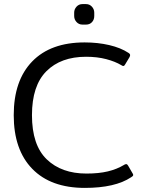

<svg xmlns="http://www.w3.org/2000/svg" viewBox="-20 -902 716 937"><path d="M342 -824V-840Q342 -857 353.5 -869.5Q365 -882 382 -882H400Q417 -882 428.5 -869.5Q440 -857 440 -840V-824Q440 -806 429 -794Q418 -782 400 -782H382Q365 -782 353.5 -794.5Q342 -807 342 -824ZM47 -340Q47 -509 137 -602Q227 -695 393 -695Q457 -695 513 -682Q569 -669 607 -644Q615 -639 615 -633Q615 -629 612 -623L591 -588Q587 -580 582 -580Q577 -580 572 -584Q542 -602 498 -613.5Q454 -625 400 -625Q277 -625 206.5 -554.5Q136 -484 136 -340Q136 -194 208 -124.5Q280 -55 402 -55Q462 -55 506 -65.5Q550 -76 585 -97Q590 -101 596 -101Q601 -101 605 -94L627 -56Q630 -52 630 -48Q630 -45 627.5 -42.5Q625 -40 620 -37Q542 15 394 15Q228 15 137.5 -78Q47 -171 47 -340Z"/></svg>

Font: Mitr Light
Style: Regular
Weight: 300
Designer: Thanarat Vachiruckul
Foundry: Cadson Demak
Version: Version 1.002